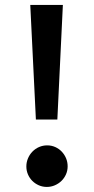

<svg xmlns="http://www.w3.org/2000/svg" viewBox="-20 -735 374 765"><path d="M123 -258.8 100.6 -715.3H230.5L208.5 -258.8ZM166.5 9.8Q149.4 9.8 134.5 3.2Q119.6 -3.4 108.6 -14.4Q97.7 -25.4 91.3 -40.3Q85 -55.2 85 -71.8Q85 -88.9 91.6 -104.2Q98.1 -119.6 109.4 -131.1Q120.6 -142.6 135.7 -149.2Q150.9 -155.8 168 -155.8Q185.1 -155.8 200 -149.2Q214.8 -142.6 225.8 -131.1Q236.8 -119.6 243.2 -104.5Q249.5 -89.4 249.5 -72.3Q249.5 -55.2 242.9 -40.3Q236.3 -25.4 225.1 -14.4Q213.9 -3.4 198.7 3.2Q183.6 9.8 166.5 9.8Z"/></svg>

Font: Proza Libre
Style: Medium
Weight: 500
Designer: Jasper de Waard
Foundry: Jasper de Waard
Version: Version 1.000; ttfautohint (v1.4.1.8-43bc)